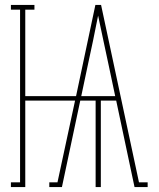

<svg xmlns="http://www.w3.org/2000/svg" viewBox="-20 -755 640 775"><path d="M24 0V-19H61V-716H24V-735H119V-716H82V-367H287L365 -735H388L541 -19H576V0H523L449 -349H387V0H366V-349H304L230 0H179V-19H212L283 -349H82V0ZM445 -367 419 -490Q408 -540 397.5 -590.5Q387 -641 376 -692Q366 -641 355.5 -590.5Q345 -540 334 -490L308 -367Z"/></svg>

Font: Iosevka HT Thin Extended
Style: Regular
Weight: 100
Width: 7
Monospace: yes
Designer: Belleve Invis
Foundry: Belleve Invis
Version: Version 32.3.0; ttfautohint (v1.8.4)